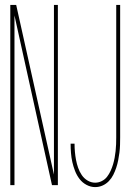

<svg xmlns="http://www.w3.org/2000/svg" viewBox="-20 -755 540 783"><path d="M22 0V-735H46L200 -43V-735H216V0H192L39 -692V0ZM368 8Q350 8 333 -1Q316 -10 304.5 -25Q293 -40 286 -58Q279 -76 275 -94Q271 -112 269.5 -131Q268 -150 268 -168Q268 -169 268 -169Q268 -169 268 -169H284Q284 -169 284 -169Q284 -169 284 -169Q284 -152 285.5 -135.5Q287 -119 290 -103Q293 -87 298.5 -71Q304 -55 313.5 -41Q323 -27 337.5 -18.5Q352 -10 368 -10Q382 -10 395 -16.5Q408 -23 416.5 -34Q425 -45 431 -58Q437 -71 441 -84.5Q445 -98 447.5 -111.5Q450 -125 451.5 -139Q453 -153 453.5 -167Q454 -181 454 -195V-735H470V-195Q470 -179 469.5 -163.5Q469 -148 467 -132.5Q465 -117 462 -101.5Q459 -86 454 -71Q449 -56 442 -42Q435 -28 424 -16.5Q413 -5 398.5 1.5Q384 8 368 8Z"/></svg>

Font: Zed Mono Thin
Style: Regular
Weight: 100
Monospace: yes
Designer: Belleve Invis
Foundry: Belleve Invis
Version: Version 1.0.0; ttfautohint (v1.8.4)